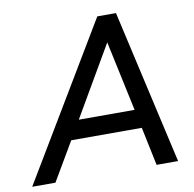

<svg xmlns="http://www.w3.org/2000/svg" viewBox="-121 -790 881 871"><g transform="rotate(-10 319.0 -355.0)"><path d="M-42 0 383 -710H469L630 0H531L494 -177H169L65 0ZM219 -263H476L407 -586Z"/></g></svg>

Font: Livvic Medium
Style: Italic
Weight: 500
Italic angle: -10°
Designer: Jacques Le Bailly, Baron von Fonthausen
Version: Version 1.001; ttfautohint (v1.8.2)